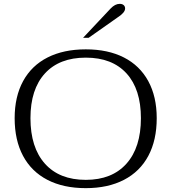

<svg xmlns="http://www.w3.org/2000/svg" viewBox="-20 -966 889 996"><path d="M56 -353Q56 -465 100 -545.5Q144 -626 227 -668Q310 -710 425 -710Q540 -710 622.5 -668Q705 -626 749 -545.5Q793 -465 793 -353Q793 -239 749.5 -157.5Q706 -76 623 -33Q540 10 425 10Q309 10 226 -33Q143 -76 99.5 -157.5Q56 -239 56 -353ZM711 -353Q711 -503 636.5 -585Q562 -667 425 -667Q288 -667 213 -585Q138 -503 138 -353Q138 -201 213 -117Q288 -33 425 -33Q561 -33 636 -117Q711 -201 711 -353ZM554 -922Q577 -946 601 -946Q614 -946 621.5 -939.5Q629 -933 629 -922Q629 -901 592 -877L440 -770H411Z"/></svg>

Font: Fahkwang Light
Style: Regular
Weight: 300
Version: Version 1.000; ttfautohint (v1.6)